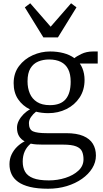

<svg xmlns="http://www.w3.org/2000/svg" viewBox="-20 -885 633 1175"><path d="M274 270Q209 270 163.8 259Q118.5 248 90.8 228Q63 208 50.5 180.5Q38 153 38 120Q38 87.5 51 60.2Q64 33 85.2 12.5Q106.5 -8 131 -20Q108.5 -32 96.2 -52.5Q84 -73 84 -103Q84 -125.5 95.2 -147Q106.5 -168.5 124.5 -186.5Q142.5 -204.5 163.5 -215.5Q118 -237.5 90.8 -277.8Q63.5 -318 63.5 -376Q63.5 -437 96.2 -480.5Q129 -524 180.2 -547Q231.5 -570 286.5 -570Q330 -570 368.5 -560Q407 -550 435.5 -529Q446 -539 477.5 -554.5Q509 -570 549.5 -570H578V-496H468.5Q477.5 -483.5 484 -467.8Q490.5 -452 494 -433.8Q497.5 -415.5 497.5 -396Q497.5 -334 467.2 -288.2Q437 -242.5 386.5 -217.5Q336 -192.5 275.5 -192.5Q255.5 -192.5 236.8 -194.8Q218 -197 200.5 -201.5Q182.5 -187.5 169.8 -169Q157 -150.5 157 -131.5Q157 -92.5 182 -81.2Q207 -70 267 -70H385Q449 -70 489.2 -53Q529.5 -36 548.2 -5.2Q567 25.5 567 67Q567 108 544.5 144.5Q522 181 482 209.2Q442 237.5 388.8 253.8Q335.5 270 274 270ZM279 219Q332 219 380.5 203.5Q429 188 460 159.2Q491 130.5 491 90Q491 62 482 41.8Q473 21.5 446 10.8Q419 0 365 0H241Q221 0 202.5 -1.2Q184 -2.5 168 -6Q144 13.5 131.5 41Q119 68.5 119 104Q119 140 133.5 165.8Q148 191.5 182.8 205.2Q217.5 219 279 219ZM285.5 -241.5Q351 -241.5 381.8 -277.8Q412.5 -314 412.5 -385Q412.5 -431.5 397.2 -461.5Q382 -491.5 352.5 -506.2Q323 -521 280.5 -521Q244 -521 214 -508.5Q184 -496 166.2 -466.8Q148.5 -437.5 148.5 -387Q148.5 -346 162.5 -313Q176.5 -280 206.8 -260.8Q237 -241.5 285.5 -241.5ZM245.5 -656 132 -840 165 -865 290 -721.5 415 -865 448 -840 334.5 -656Z"/></svg>

Font: Merriweather Light 18pt Light
Style: Regular
Weight: 300
Version: Version 2.100